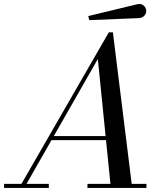

<svg xmlns="http://www.w3.org/2000/svg" viewBox="-65 -924 810 944"><path d="M619 -835 374 -825 369 -845 609 -903Q619.5 -905.5 627.9 -903.5Q636.2 -901.5 642 -896.2Q647.8 -891 650.9 -884.1Q654 -877.2 654 -870Q654 -855.9 643.7 -845.8Q633.4 -835.8 619 -835ZM-45 -20H40.5L470 -765H490L582.5 -20H655V0H365V-20H478L456.2 -235H188.1L65.4 -20H175V0H-45ZM416 -634 199.6 -255H454.2Z"/></svg>

Font: Bodoni* 11
Style: Italic
Weight: 400
Italic angle: -13°
Version: Version 1.002